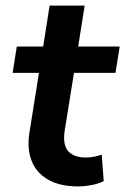

<svg xmlns="http://www.w3.org/2000/svg" viewBox="-20 -655 447 685"><path d="M258 10Q193 10 151 -14.5Q109 -39 92.5 -82Q76 -125 85 -182L119 -395H25L40 -489H134L157 -635H282L259 -489H407L392 -395H244L211 -190Q203 -138 223.5 -115.5Q244 -93 287 -93Q302 -93 316 -96Q330 -99 343 -103L350 -9Q334 0 308 5Q282 10 258 10Z"/></svg>

Font: Nunito Sans 12pt ExtraLight 12pt
Style: Bold Italic
Weight: 700
Italic angle: -9°
Version: Version 3.101;gftools[0.9.27]